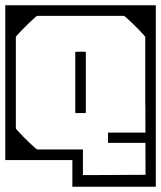

<svg xmlns="http://www.w3.org/2000/svg" viewBox="-40 -606 610 727"><path d="M-20 -307Q-20 -307 -20 -327.2Q-20 -347.5 -20 -379.2Q-20 -411 -20 -446.5Q-20 -482 -20 -513.8Q-20 -545.5 -20 -565.8Q-20 -586 -20 -586Q-20 -586 -20 -586Q-20 -586 -20 -586Q-20 -586 -20 -586Q-20 -586 -20 -586Q-20 -586 0.2 -586Q20.5 -586 52.5 -586Q84.5 -586 120.8 -586Q157 -586 190.2 -586Q223.5 -586 246 -586Q268.5 -586 272 -586Q272 -586 272 -586Q272 -586 272 -586Q272 -586 272 -586Q272 -586 272 -586Q272 -586 272 -586Q272 -576.5 272 -566.2Q272 -556 272 -546Q272 -546 254.8 -546Q237.5 -546 212 -546Q186.5 -546 161 -546Q135.5 -546 118.2 -546Q101 -546 101 -546Q101 -546 101 -546Q101 -546 101 -546Q101 -546 101 -546Q99.5 -546 91 -538.5Q82.5 -531 70.5 -519.5Q58.5 -508 47 -496.2Q35.5 -484.5 27.8 -476Q20 -467.5 20 -466V-307ZM-20 -197V-407H20Q20 -407 20 -391.2Q20 -375.5 20 -354.5Q20 -333.5 20 -317.8Q20 -302 20 -302Q20 -302 20 -302Q20 -302 20 -302Q20 -302 20 -302Q20 -302 20 -302Q20 -302 20 -286.2Q20 -270.5 20 -249.5Q20 -228.5 20 -212.8Q20 -197 20 -197ZM550 -307H510V-466Q510 -467.5 502.2 -476Q494.5 -484.5 483 -496.2Q471.5 -508 459.5 -519.5Q447.5 -531 439 -538.5Q430.5 -546 429 -546Q429 -546 429 -546Q429 -546 429 -546Q429 -546 429 -546Q429 -546 411.8 -546Q394.5 -546 369 -546Q343.5 -546 318 -546Q292.5 -546 275.2 -546Q258 -546 258 -546Q258 -556 258 -566.2Q258 -576.5 258 -586Q258 -586 258 -586Q258 -586 258 -586Q258 -586 258 -586Q258 -586 258 -586Q258 -586 258 -586Q261.5 -586 284 -586Q306.5 -586 339.8 -586Q373 -586 409.2 -586Q445.5 -586 477.5 -586Q509.5 -586 529.8 -586Q550 -586 550 -586Q550 -586 550 -586Q550 -586 550 -586Q550 -586 550 -586Q550 -586 550 -586Q550 -586 550 -565.8Q550 -545.5 550 -513.8Q550 -482 550 -446.5Q550 -411 550 -379.2Q550 -347.5 550 -327.2Q550 -307 550 -307ZM274 57Q274 57 291 57Q308 57 335 56.8Q362 56.5 392 56.5Q422 56.5 449 56.2Q476 56 493 56Q510 56 510 56Q510 56 510.2 56Q510.5 56 510.5 56Q510.5 56 510.8 56Q511 56 511 56L510 -397H550V101Q550 101 550 101Q550 101 550 101Q550 101 550 101Q550 101 550 101Q550 101 550 101Q550 101 550 101Q550 101 527.2 101Q504.5 101 468.5 101Q432.5 101 392 101Q351.5 101 315.5 101Q279.5 101 256.8 101Q234 101 234 101Q234 101 234 101Q234 101 234 101Q234 101 234 101Q234 101 234 101Q234 101 234 101Q234 101 234 85.8Q234 70.5 234 50.5Q234 30.5 234 15.2Q234 0 234 0Q234 0 215.8 0Q197.5 0 168.5 0Q139.5 0 107 0Q74.5 0 45.5 0Q16.5 0 -1.8 0Q-20 0 -20 0Q-20 0 -20 0Q-20 0 -20 0Q-20 0 -20 0Q-20 0 -20 0V-279H20V-120Q20 -118.5 27.8 -110Q35.5 -101.5 47 -89.8Q58.5 -78 70.5 -66.5Q82.5 -55 91 -47.5Q99.5 -40 101 -40Q101 -40 118.5 -40Q136 -40 161.8 -40Q187.5 -40 213.2 -40Q239 -40 256.5 -40Q274 -40 274 -40Q274 -3.5 274 16.5Q274 36.5 274 45Q274 53.5 274 55.2Q274 57 274 57Q274 57 274 57Q274 57 274 57Q274 57 274 57ZM534 -65Q534 -65 517.2 -65Q500.5 -65 476 -65Q451.5 -65 427 -65Q402.5 -65 385.8 -65Q369 -65 369 -65Q369 -65 369 -74.8Q369 -84.5 369 -94.2Q369 -104 369 -104Q369 -104 369 -104Q369 -104 369 -104Q369 -104 369 -104Q369 -104 369 -104Q369 -104 369 -104Q369 -104 369 -104Q369 -104 369 -104Q369 -104 369 -104Q369 -104 385.8 -104Q402.5 -104 427 -104Q451.5 -104 476 -104Q500.5 -104 517.2 -104Q534 -104 534 -104Q534 -104 534 -104Q534 -104 534 -104Q534 -104 534 -104Q534 -104 534 -104Q534 -104 534 -104Q534 -104 534 -104Q534 -104 534 -102Q534 -100 534 -97Q534 -94 534 -91Q534 -88 534 -86Q534 -84 534 -84Q534 -84 534 -81.2Q534 -78.5 534 -74.5Q534 -70.5 534 -67.8Q534 -65 534 -65Q534 -65 534 -65Q534 -65 534 -65Q534 -65 534 -65Q534 -65 534 -65Q534 -65 534 -65ZM245 -288Q245 -288 245 -300Q245 -312 245 -329.5Q245 -347 245 -364.5Q245 -382 245 -394Q245 -406 245 -406Q245 -406 245 -406Q245 -406 245 -406Q245 -408 245.2 -408.8Q245.5 -409.5 246.2 -409.8Q247 -410 249 -410Q254.5 -410 259.8 -410Q265 -410 270.2 -410Q275.5 -410 281 -410Q283 -410 283.8 -409.8Q284.5 -409.5 284.8 -408.8Q285 -408 285 -406Q285 -406 285 -406Q285 -406 285 -406Q285 -406 285 -394Q285 -382 285 -364.5Q285 -347 285 -329.5Q285 -312 285 -300Q285 -288 285 -288Q285 -288 285 -280.2Q285 -272.5 285 -260.5Q285 -248.5 285 -235Q285 -221.5 285 -209.5Q285 -197.5 285 -189.8Q285 -182 285 -182Q285 -182 285 -182Q285 -182 285 -182Q285 -180 284.8 -179.2Q284.5 -178.5 283.8 -178.2Q283 -178 281 -178Q273 -178 265.2 -178Q257.5 -178 249 -178Q247 -178 246.2 -178.2Q245.5 -178.5 245.2 -179.2Q245 -180 245 -182Q245 -182 245 -182Q245 -182 245 -182Q245 -182 245 -189.8Q245 -197.5 245 -209.5Q245 -221.5 245 -235Q245 -248.5 245 -260.5Q245 -272.5 245 -280.2Q245 -288 245 -288ZM550 -207H510Q510 -207 510 -222.8Q510 -238.5 510 -259.5Q510 -280.5 510 -296.2Q510 -312 510 -312Q510 -312 510 -312Q510 -312 510 -312Q510 -312 510 -312Q510 -312 510 -312Q510 -312 510 -327.8Q510 -343.5 510 -364.5Q510 -385.5 510 -401.2Q510 -417 510 -417H550Z"/></svg>

Font: Honk
Style: Regular
Weight: 400
Designer: Noopur Datye & Yesha Goshar
Foundry: Ek Type
Version: Version 1.000